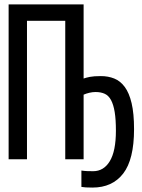

<svg xmlns="http://www.w3.org/2000/svg" viewBox="-20 -720 640 868"><path d="M358 0H275V-626H102V0H19V-700H358V-365Q369 -369 386.5 -372.5Q404 -376 436 -376Q469 -376 496.5 -365Q524 -354 544 -327Q564 -300 575 -253.5Q586 -207 586 -136Q586 1 537 64.5Q488 128 398 128Q363 128 348 125V51Q361 53 374 53.5Q387 54 401 54Q449 54 476.5 8.5Q504 -37 504 -129Q504 -180 498.5 -213.5Q493 -247 482 -267.5Q471 -288 453.5 -296Q436 -304 412 -304Q398 -304 383.5 -300.5Q369 -297 358 -292Z"/></svg>

Font: PT Mono
Style: Regular
Weight: 400
Monospace: yes
Designer: A.Korolkova, I.Chaeva
Foundry: ParaType Ltd
Version: Version 1.001W OFL